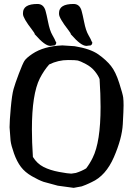

<svg xmlns="http://www.w3.org/2000/svg" viewBox="-20 -908 662 949"><path d="M343.5 -888.4Q374 -888.4 383.4 -854.1Q388.1 -837.7 395.6 -800.4Q404 -757 417.4 -734.2Q430.7 -711.4 433.1 -702.8L435.9 -700.2V-695.9Q435.9 -687.8 427.9 -683.5L414.8 -682.2L409.6 -681.3H406.8Q380.1 -681.3 332.8 -735.9L330 -738.5V-740.6Q330 -743.2 317.3 -760Q271.8 -818.8 271.8 -838.6V-839V-843.8Q271.8 -888.4 343.5 -888.4ZM165.3 -888.4Q195.8 -888.4 205.2 -854.1Q209.9 -837.7 217.4 -800.4Q225.8 -757 239.2 -734.2Q252.5 -711.4 254.9 -702.8L257.7 -700.2V-695.9Q257.7 -687.8 249.7 -683.5L236.6 -682.2L231.4 -681.3H228.6Q201.9 -681.3 154.5 -735.9L151.7 -738.5V-740.6Q151.7 -743.2 139.1 -760Q93.6 -818.8 93.6 -838.6V-839V-843.8Q93.6 -888.4 165.3 -888.4ZM477.1 -379.4Q477.1 -441.9 472.2 -517.1Q466.3 -533.7 449.2 -555.2Q432.1 -576.7 404.1 -591.6Q376 -606.4 364.7 -608.9Q353.5 -611.3 316.4 -611.3Q267.6 -611.3 223.1 -589.4Q196.8 -559.6 176.8 -520.5Q137.7 -442.4 137.7 -269Q137.7 -207 142.6 -132.3Q163.1 -99.1 195.3 -82.8Q227.5 -66.4 272.5 -58.1Q317.4 -49.8 332.5 -49.8L355 -53.2Q383.3 -62 405.8 -75.7Q423.8 -99.1 438 -127.9Q477.1 -206.1 477.1 -379.4ZM195.3 -9.3Q171.4 -17.6 137.5 -37.1Q103.5 -56.6 83.5 -83Q63.5 -109.4 49.3 -149.2Q35.2 -189 32.2 -212.9L27.3 -278.8Q27.3 -308.6 33.2 -374Q39.1 -439.5 46.9 -467.3Q54.7 -495.1 73.2 -543.9Q91.8 -592.8 100.6 -606.9Q109.4 -621.1 139.6 -641.6Q196.3 -679.7 288.1 -683.6L348.1 -679.7H348.6Q426.8 -667 466.1 -639.2Q505.4 -611.3 528.6 -582Q551.8 -552.7 569.3 -497.6Q586.9 -442.4 588.9 -426.3Q590.8 -410.2 590.8 -387.2Q590.8 -364.3 586.9 -293.9Q583 -223.6 543 -131.3Q502.9 -39.1 433.1 -7.8L419.9 -1.5Q405.8 5.4 383.8 13.2L344.2 20.5L265.6 9.8Z"/></svg>

Font: Drukaatie burti
Style: Demi
Weight: 600
Version: Version 0.14